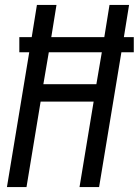

<svg xmlns="http://www.w3.org/2000/svg" viewBox="-20 -755 560 775"><path d="M8 0 98 -544H58V-605H108L129 -735H208L187 -605H401L422 -735H501L480 -605H520V-544H470L380 0H301L358 -345H144L87 0ZM369 -415 391 -544H177L155 -415Z"/></svg>

Font: Iosevka Term Curly Oblique
Style: Regular
Weight: 400
Italic angle: -9°
Designer: Belleve Invis
Foundry: Belleve Invis
Version: Version 32.3.0